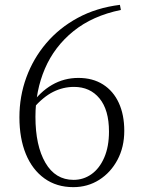

<svg xmlns="http://www.w3.org/2000/svg" viewBox="-20 -757 584 791"><path d="M282 14Q213 14 163 -22Q113 -58 86.5 -122.5Q60 -187 60 -274Q60 -360 88.5 -438Q117 -516 170.5 -579Q224 -642 300.5 -683.5Q377 -725 474 -737L478 -716Q361 -692 282.5 -628.5Q204 -565 165 -474Q126 -383 126 -276Q126 -157 167 -86.5Q208 -16 283 -16Q324 -16 357 -39.5Q390 -63 409.5 -108Q429 -153 429 -215Q429 -304 390 -351.5Q351 -399 285 -399Q240 -399 199 -378.5Q158 -358 116 -310L98 -321H104Q185 -436 303 -436Q362 -436 404.5 -409Q447 -382 469.5 -333Q492 -284 492 -218Q492 -151 464 -98.5Q436 -46 388.5 -16Q341 14 282 14Z"/></svg>

Font: Noto Serif TC ExtraLight ExtraLight
Style: Regular
Weight: 250
Version: Version 2.003-H1;hotconv 1.1.1;makeotfexe 2.6.0